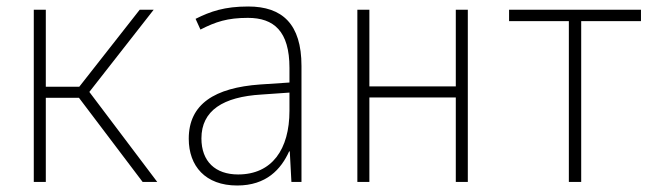

<svg xmlns="http://www.w3.org/2000/svg" viewBox="-20 -560 2040 591"><path d="M84 0H121V-259H223L419 0H464L255 -277L453 -530H410L224 -293H121V-530H84Z M710 11C800 11 845 -39 870 -94H872L877 0H908V-357C908 -486 849 -540 744 -540C671 -540 628 -525 582 -502L597 -469C644 -493 680 -505 743 -505C823 -505 871 -464 871 -351V-306L781 -300C641 -290 561 -240 561 -133C561 -49 612 11 710 11ZM713 -23C643 -23 600 -63 600 -134C600 -220 667 -262 785 -269L871 -275V-219C871 -100 817 -23 713 -23Z M1080 0H1117V-260H1383V0H1420V-530H1383V-294H1117V-530H1080Z M1731 0H1769V-495H1953V-530H1547V-495H1731Z"/></svg>

Font: Noto Sans Mono ExtraCondensed ExtraLight
Style: Regular
Weight: 200
Width: 2
Designer: Monotype Design Team
Foundry: Monotype Imaging Inc.
Version: Version 2.014